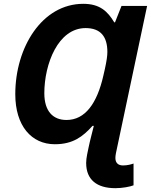

<svg xmlns="http://www.w3.org/2000/svg" viewBox="-20 -745 790 1005"><path d="M584 240C621 240 662 232 679 225V111C668 115 647 121 624 121C599 121 584 108 584 82C584 76 585 65 587 56L750 -714H616L582 -628H578C544 -685 503 -725 416 -725C200 -725 60 -497 60 -252C60 -86 145 10 267 10C361 10 413 -29 464 -86H471C460 -40 452 -14 443 30L436 64C433 80 431 94 431 108C431 195 486 240 584 240ZM328 -117C258 -117 212 -162 212 -257C212 -410 284 -598 428 -598C507 -598 542 -553 542 -473C542 -453 538 -425 529 -384L521 -349C488 -204 426 -117 328 -117Z"/></svg>

Font: Noto Sans
Style: Bold Italic
Weight: 700
Italic angle: -12°
Designer: Monotype Design Team
Foundry: Monotype Imaging Inc.
Version: Version 2.013